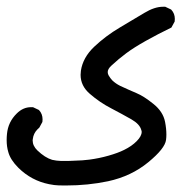

<svg xmlns="http://www.w3.org/2000/svg" viewBox="-20 -367 545 577"><path d="M0 53.7Q0 44.9 1 35.2Q4.4 -0.5 30.3 -25.9Q49.3 -44.9 73.2 -44.9Q75.2 -44.9 79.1 -44.9L96.7 -36.6L97.7 -35.6Q107.9 -24.4 107.9 -8.3Q107.9 -5.4 107.4 -0.5L98.1 16.6Q94.7 19.5 92.8 21.5Q80.6 33.7 78.6 50.8Q78.1 52.7 78.1 54.7Q78.1 71.3 92.3 85Q115.2 106.9 136.7 113.3Q148.9 116.2 163.6 116.7Q168.5 116.7 173.6 116.7Q178.7 116.7 184.6 116.7Q190.4 116.7 196.8 116.2Q231.9 115.2 248 112.8Q277.8 108.9 306.2 100.8Q334.5 92.8 353 83.5Q376 72.3 390.9 57.1Q405.8 42 405.8 29.3Q405.8 26.9 404.8 24.4Q400.4 6.3 375 -8.3Q346.7 -24.4 314 -41.5Q279.8 -59.1 250 -85Q222.2 -108.9 222.2 -142.1Q222.2 -147.9 223.1 -154.3Q229 -194.3 263.4 -226.8Q297.9 -259.3 340.3 -284.4Q382.8 -309.6 413.6 -328.1Q444.3 -346.7 469.7 -346.7Q472.7 -346.7 476.6 -346.7L494.1 -338.4L495.1 -337.4Q505.4 -326.2 505.4 -310.1Q505.4 -307.1 504.9 -302.2L495.1 -284.2Q454.6 -264.6 418.5 -244.4Q382.3 -224.1 359.1 -206.8Q335.9 -189.5 314.9 -169.9Q303.7 -159.7 303.7 -150.4Q303.7 -145 306.6 -140.1Q311.5 -131.8 317.4 -125.5Q327.6 -115.7 341.3 -108.9Q368.7 -96.2 389.6 -87.4Q412.1 -78.1 440.4 -55.2Q470.2 -31.7 476.1 -0.5Q480 19.5 480 37.6Q480 45.4 479 53.2Q476.1 79.1 425.3 120.8Q374.5 162.6 304.7 177.7Q244.1 190.4 179.2 190.4Q170.4 190.4 157.2 190.2Q144 189.9 127.4 186.5Q74.2 175.8 35.2 137.2Q11.2 113.3 4.9 89.8Q0 73.7 0 53.7Z"/></svg>

Font: Bakudai
Style: Bold
Weight: 700
Version: Version 1.48